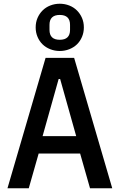

<svg xmlns="http://www.w3.org/2000/svg" viewBox="-20 -1008 640 1028"><path d="M462 0 409 -186H187L134 0H20L224 -698H377L581 0ZM302 -585H294L208 -279H388ZM171 -861Q171 -889 181 -912Q191 -935 208 -952Q225 -969 249 -978.5Q273 -988 300 -988Q327 -988 351 -978.5Q375 -969 392 -952Q409 -935 419 -912Q429 -889 429 -861Q429 -834 419 -810.5Q409 -787 392 -770.5Q375 -754 351 -744.5Q327 -735 300 -735Q273 -735 249 -744.5Q225 -754 208 -770.5Q191 -787 181 -810.5Q171 -834 171 -861ZM355 -848V-875Q355 -928 300 -928Q245 -928 245 -875V-848Q245 -795 300 -795Q355 -795 355 -848Z"/></svg>

Font: IBM Plaex Mono Medium
Style: Regular
Weight: 500
Designer: Mike Abbink, Paul van der Laan, Pieter van Rosmalen
Foundry: Bold Monday
Version: Version 2.003